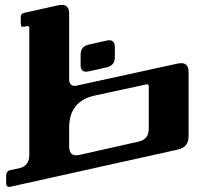

<svg xmlns="http://www.w3.org/2000/svg" viewBox="-20 -800 864 777"><path d="M582 -450.7V-278.3C582 -249 567.9 -232.9 539.1 -226.6L302.7 -173.3C297.4 -172.4 293 -171.4 288.6 -171.4C269.5 -171.4 259.8 -183.6 259.8 -208V-283.2C259.8 -355 294.4 -398.4 364.7 -413.6L572.3 -458.5C578.6 -460 582 -457 582 -450.7ZM700.2 -194.8C729 -201.2 743.2 -219.2 743.2 -248.5V-508.3C743.2 -532.2 733.4 -544.4 713.9 -544.4C710 -544.4 705.1 -543.9 700.2 -543L293 -454.1C289.1 -453.1 285.2 -452.6 282.2 -452.6C267.1 -452.6 259.8 -461.9 259.8 -481V-744.1C259.8 -768.1 250 -780.3 230.5 -780.3C226.6 -780.3 221.7 -779.8 216.8 -778.8L78.1 -748C68.4 -746.1 64 -740.2 64 -730.5V-703.6C64 -693.8 68.4 -689.5 78.1 -691.9L88.9 -694.3C95.2 -695.8 98.6 -692.9 98.6 -686.5V-172.4C98.6 -143.1 84.5 -124.5 55.7 -118.7L22.9 -111.8C10.7 -109.4 4.9 -101.6 4.9 -89.4V-59.1C4.9 -46.9 10.7 -41.5 22.9 -44.4ZM306.2 -578.1C306.2 -601.1 316.9 -614.7 339.4 -619.6L411.6 -635.7C415.5 -636.7 418.9 -637.2 422.4 -637.2C437 -637.2 444.8 -627.9 444.8 -608.9V-568.8C444.8 -545.9 433.6 -532.2 411.6 -527.3L339.4 -511.2C335.4 -510.3 331.5 -509.8 328.6 -509.8C313.5 -509.8 306.2 -519 306.2 -538.1Z"/></svg>

Font: QTS-Omar 
Style: Regular
Weight: 400
Designer: Mohammed Abd El khaliq
Foundry: QafType Studio
Version: Version 1.001